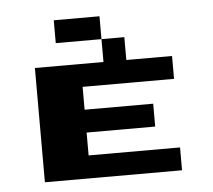

<svg xmlns="http://www.w3.org/2000/svg" viewBox="-40 -481 580 523"><g transform="rotate(-5 250.0 -219.0)"><path d="M125 -437.5H250V-375H125ZM62.5 -312.5H250V-375H312.5V-312.5H437.5V-250H187.5V-187.5H375V-125H187.5V-62.5H437.5V0H62.5Z"/></g></svg>

Font: Half Eighties
Style: Regular
Weight: 400
Monospace: yes
Designer: Jayvee Enaguas (HarvettFox96)
Version: 20191127.01dev02